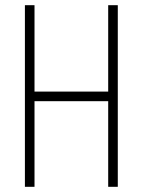

<svg xmlns="http://www.w3.org/2000/svg" viewBox="-20 -720 550 740"><path d="M434 0H397V-330H113V0H76V-700H113V-367H397V-700H434Z"/></svg>

Font: Bubbler One
Style: Regular
Weight: 400
Designer: Brenda Gallo (gbrenda1987@gmail.com)
Foundry: Brenda Gallo
Version: Version 1.003